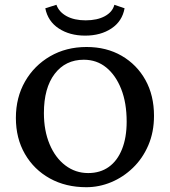

<svg xmlns="http://www.w3.org/2000/svg" viewBox="-20 -780 716 809"><path d="M343.8 8.8Q256.8 8.8 189.9 -28.3Q123 -65.4 85 -131.3Q46.9 -197.3 46.9 -283.2Q46.9 -369.1 85.4 -436.5Q124 -503.9 191.4 -543Q258.8 -582 344.7 -582Q428.7 -582 492.7 -544.9Q556.6 -507.8 592.8 -442.9Q628.9 -377.9 628.9 -292Q628.9 -223.6 605 -168Q581.1 -112.3 540 -72.8Q499 -33.2 448.2 -12.2Q397.5 8.8 343.8 8.8ZM351.6 -50.8Q402.3 -50.8 438.5 -76.7Q474.6 -102.5 494.1 -151.4Q513.7 -200.2 513.7 -267.6Q513.7 -346.7 490.7 -404.8Q467.8 -462.9 427.7 -495.6Q387.7 -528.3 333 -528.3Q255.9 -528.3 210.4 -468.8Q165 -409.2 165 -303.7Q165 -229.5 189 -172.4Q212.9 -115.2 255.4 -83Q297.9 -50.8 351.6 -50.8ZM461.9 -759.8 504.9 -745.1Q495.1 -690.4 449.7 -660.2Q404.3 -629.9 338.9 -629.9Q273.4 -629.9 227.5 -660.2Q181.6 -690.4 170.9 -745.1L217.8 -759.8Q228.5 -729.5 260.7 -711.9Q293 -694.3 340.8 -694.3Q389.6 -694.3 421.9 -711.9Q454.1 -729.5 461.9 -759.8Z"/></svg>

Font: Crimson Pro Medium
Style: Regular
Weight: 500
Designer: Jacques Le Bailly
Foundry: Baron von Fonthausen
Version: Version 1.003